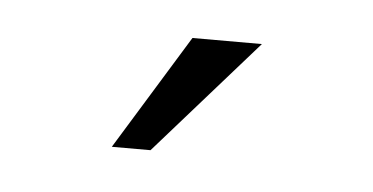

<svg xmlns="http://www.w3.org/2000/svg" viewBox="-26 -724 326 168"><g transform="rotate(5 137.5 -640.5)"><path d="M110 -590H76L138 -691H199Z"/></g></svg>

Font: YamahaIndonesia935. App Thin
Style: Regular
Weight: 100
Designer: Dalton Maag Ltd
Foundry: Dalton Maag Ltd
Version: Version 1.002